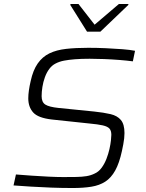

<svg xmlns="http://www.w3.org/2000/svg" viewBox="-20 -936 732 964"><path d="M345 8Q291 8 237.5 6Q184 4 135.5 1Q87 -2 48 -5L60 -60Q96 -57 140 -54Q184 -51 225.5 -49Q267 -47 298 -47Q335 -47 363 -47.5Q391 -48 413.5 -51.5Q436 -55 456 -65Q476 -74 490.5 -94Q505 -114 514.5 -138.5Q524 -163 529.5 -187.5Q535 -212 537 -231.5Q539 -251 539 -259Q539 -280 529.5 -290.5Q520 -301 496 -306.5Q472 -312 428 -316L240 -336Q171 -344 146.5 -371.5Q122 -399 122 -442Q122 -460 125 -481.5Q128 -503 134 -529Q146 -584 169.5 -617.5Q193 -651 228 -668Q263 -685 311.5 -690.5Q360 -696 423 -696Q466 -696 510.5 -694Q555 -692 594 -689Q633 -686 658 -681L647 -628Q617 -632 579 -635Q541 -638 502 -639.5Q463 -641 430 -641Q388 -641 356.5 -638.5Q325 -636 301.5 -631.5Q278 -627 259 -617Q241 -608 227.5 -590Q214 -572 205.5 -548.5Q197 -525 193 -500Q189 -475 189 -453Q189 -423 207.5 -411Q226 -399 274 -394L453 -376Q501 -371 535 -363Q569 -355 587 -333.5Q605 -312 605 -268Q605 -256 603.5 -241.5Q602 -227 599 -211.5Q596 -196 592 -177Q579 -117 558.5 -80Q538 -43 508.5 -24Q479 -5 438.5 1.5Q398 8 345 8ZM417 -777 333 -911 334 -916H374L455 -812L577 -916H625L624 -911L484 -777Z"/></svg>

Font: Saira SemiExpanded Light
Style: Italic
Weight: 300
Width: 6
Italic angle: -12°
Designer: Hector Gatti with collaboration of the Omnibus-Type team
Foundry: Omnibus-Type
Version: Version 1.101